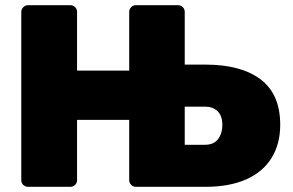

<svg xmlns="http://www.w3.org/2000/svg" viewBox="-20 -720 1131 740"><path d="M88 0Q78 0 70 -7Q62 -14 62 -26V-674Q62 -685 70 -692.5Q78 -700 88 -700H251Q262 -700 269.5 -692.5Q277 -685 277 -674V-448H478V-674Q478 -685 485.5 -692.5Q493 -700 504 -700H666Q677 -700 684.5 -692.5Q692 -685 692 -674V-471H772Q909 -471 984.5 -414Q1060 -357 1060 -239Q1060 -165 1026.5 -111Q993 -57 928.5 -28.5Q864 0 772 0H504Q493 0 485.5 -7.5Q478 -15 478 -26V-258H277V-26Q277 -15 269.5 -7.5Q262 0 251 0ZM692 -162H770Q804 -162 820.5 -184Q837 -206 837 -238Q837 -274 818.5 -291.5Q800 -309 770 -309H692Z"/></svg>

Font: Rubik Light ExtraBold
Style: Regular
Weight: 800
Version: Version 2.104